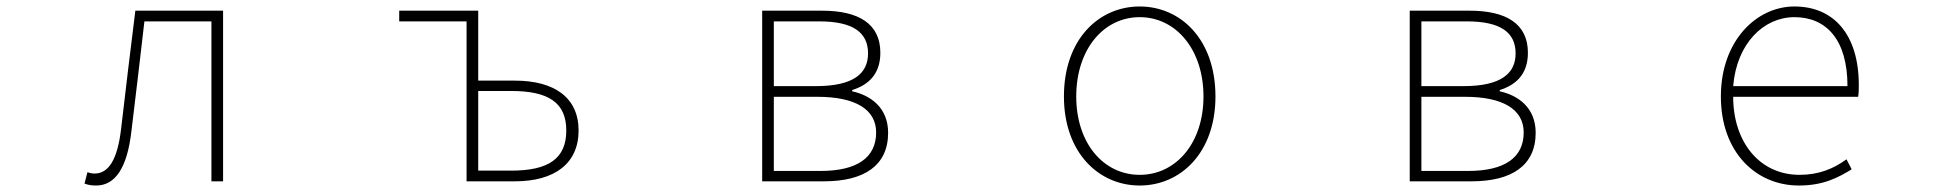

<svg xmlns="http://www.w3.org/2000/svg" viewBox="-20 -560 6040 593"><path d="M277 13C335 13 373 -40 386 -156C400 -270 413 -381 426 -494H633V0H669V-527H398C383 -405 368 -284 354 -162C343 -68 316 -24 272 -24C263 -24 257 -26 250 -28L241 7C252 11 261 13 277 13Z M1421 0H1570C1693 0 1767 -55 1767 -157C1767 -258 1693 -311 1570 -311H1457V-527H1213V-494H1421ZM1457 -33V-279H1559C1674 -279 1729 -243 1729 -157C1729 -70 1674 -33 1559 -33Z M2334 0H2525C2648 0 2723 -48 2723 -150C2723 -229 2667 -266 2612 -278V-282C2660 -297 2699 -329 2699 -397C2699 -486 2633 -527 2519 -527H2334ZM2370 -294V-494H2510C2616 -494 2661 -459 2661 -395C2661 -333 2616 -294 2500 -294ZM2370 -32V-261H2505C2622 -261 2686 -222 2686 -151C2686 -73 2627 -32 2514 -32Z M3500 13C3626 13 3734 -88 3734 -262C3734 -439 3626 -540 3500 -540C3374 -540 3266 -439 3266 -262C3266 -88 3374 13 3500 13ZM3500 -20C3388 -20 3304 -118 3304 -262C3304 -407 3388 -507 3500 -507C3612 -507 3697 -407 3697 -262C3697 -118 3612 -20 3500 -20Z M4334 0H4525C4648 0 4723 -48 4723 -150C4723 -229 4667 -266 4612 -278V-282C4660 -297 4699 -329 4699 -397C4699 -486 4633 -527 4519 -527H4334ZM4370 -294V-494H4510C4616 -494 4661 -459 4661 -395C4661 -333 4616 -294 4500 -294ZM4370 -32V-261H4505C4622 -261 4686 -222 4686 -151C4686 -73 4627 -32 4514 -32Z M5536 13C5614 13 5659 -13 5699 -37L5683 -68C5643 -39 5598 -20 5538 -20C5414 -20 5333 -122 5333 -261H5719C5721 -275 5721 -286 5721 -297C5721 -453 5644 -540 5522 -540C5405 -540 5295 -434 5295 -262C5295 -90 5403 13 5536 13ZM5333 -294C5344 -427 5428 -507 5522 -507C5621 -507 5686 -437 5686 -294Z"/></svg>

Font: Harano Aji Gothic TW ExtraLight
Style: Regular
Weight: 250
Foundry: Masamichi Hosoda
Version: HaranoAjiGothicTW-ExtraLight version 20230610;ttx 4.39.4